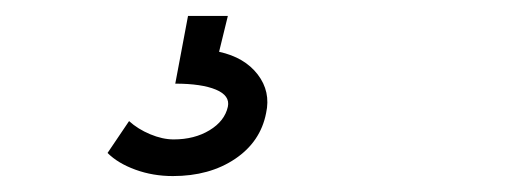

<svg xmlns="http://www.w3.org/2000/svg" viewBox="-20 -25 640 241"><path d="M197 196Q172 196 150 188Q128 180 115 167L142 127Q153 137 168.5 143.5Q184 150 198 150Q224 150 243 138.5Q262 127 266 109Q269 95 251 87.5Q233 80 200 80L216 -5H266L255 40Q287 47 303.5 68.5Q320 90 314 117Q307 153 275 174.5Q243 196 197 196Z"/></svg>

Font: Victor Mono Thin Thin
Style: Italic
Weight: 250
Italic angle: -12°
Monospace: yes
Version: Version 1.561;gftools[0.9.30]